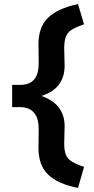

<svg xmlns="http://www.w3.org/2000/svg" viewBox="-20 -724 462 948"><path d="M365 204Q315 194 278 177.5Q241 161 217 137.5Q193 114 181.5 81.5Q170 49 170 7L171 -88Q171 -141 148 -167.5Q125 -194 82 -195H40V-305H84Q127 -306 149 -332Q171 -358 171 -412L170 -507Q170 -589 216.5 -635.5Q263 -682 365 -704L395 -604Q357 -591 335.5 -578Q314 -565 305.5 -543.5Q297 -522 297 -485L299 -398Q299 -340 266.5 -301Q234 -262 166 -245V-256Q234 -237 266.5 -198Q299 -159 299 -102L297 -15Q297 20 305.5 40.5Q314 61 335.5 74Q357 87 395 100Z"/></svg>

Font: Our Lexend SemiBold
Style: Regular
Weight: 600
Designer: Bonnie Shaver-Troup, Thomas Jockin
Foundry: Lexend
Version: Version 1.007